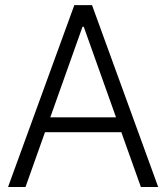

<svg xmlns="http://www.w3.org/2000/svg" viewBox="-20 -748 665 768"><path d="M82 0H12.2L277.3 -727.5H348.1L612.8 0H543.5L314.9 -641.1H310.1ZM132.3 -278.8H493.2V-219.2H132.3Z"/></svg>

Font: Inter Tight Light
Style: Regular
Weight: 300
Designer: Rasmus Andersson
Foundry: rsms
Version: Version 3.004